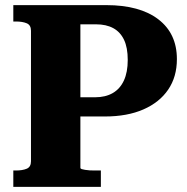

<svg xmlns="http://www.w3.org/2000/svg" viewBox="-20 -730 730 750"><path d="M294 -75V-635H355Q395 -635 422.5 -620Q450 -605 464.5 -574.5Q479 -544 479 -496Q479 -448 464 -415.5Q449 -383 420.5 -366.5Q392 -350 351 -350H264V-275H390Q477 -275 540 -302.5Q603 -330 637 -380Q671 -430 671 -499Q671 -599 598.5 -654.5Q526 -710 395 -710H32V-646H42Q68 -646 84.5 -639Q101 -632 101 -610V-100Q101 -78 84.5 -71Q68 -64 42 -64H32V0H374V-64H350Q340 -64 330.5 -64.5Q321 -65 312.5 -66.5Q304 -68 299 -69.5Q294 -71 294 -75Z"/></svg>

Font: Roboto Serif 36pt
Style: Bold
Weight: 700
Version: Version 1.008